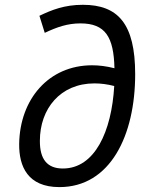

<svg xmlns="http://www.w3.org/2000/svg" viewBox="-20 -762 626 792"><path d="M225.1 9.8C434.6 9.8 537.6 -202.6 537.6 -456.1C537.6 -664.1 466.8 -742.2 321.8 -742.2C246.1 -742.2 193.4 -721.2 142.6 -696.8L164.6 -626.5C215.3 -650.4 258.3 -665.5 312 -665.5C415 -665.5 449.2 -608.9 452.1 -480.5C419.9 -488.8 389.2 -492.7 359.9 -492.7C180.7 -492.7 61.5 -352.5 59.1 -168C58.1 -75.7 94.2 9.8 225.1 9.8ZM451.2 -407.2C440.4 -219.7 371.1 -66.9 239.3 -66.9C175.3 -66.9 144 -104.5 144.5 -181.2C144.5 -313 228.5 -418 369.6 -418C395 -418 422.9 -414.6 451.2 -407.2Z"/></svg>

Font: Cascadia Mono SemiLight
Style: Italic
Weight: 350
Italic angle: -10°
Monospace: yes
Designer: Aaron Bell
Foundry: Saja Typeworks
Version: Version 2404.023